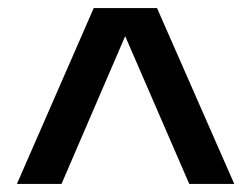

<svg xmlns="http://www.w3.org/2000/svg" viewBox="-20 -708 624 477"><path d="M450.2 -251 291 -618.2 132.8 -251H22L212.9 -688H370.1L562 -251Z"/></svg>

Font: TypoPRO Liberation Sans
Style: Bold
Weight: 700
Designer: Steve Matteson
Foundry: Ascender Corporation
Version: Version 2.00.1